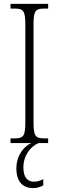

<svg xmlns="http://www.w3.org/2000/svg" viewBox="-20 -734 302 985"><path d="M34 0H141C106 14 64 61 64 130C64 201 100 231 150 231C170 231 185 226 202 217V185C183 195 170 198 153 198C121 198 100 176 100 124C100 61 140 15 178 0H227V-24H208C161 -24 152 -36 152 -109V-605C152 -679 161 -690 208 -690H227V-714H34V-690H54C100 -690 110 -679 110 -605V-108C110 -35 100 -24 54 -24H34Z"/></svg>

Font: Noto Serif Khmer ExtraCondensed ExtraLight
Style: Regular
Weight: 200
Width: 2
Designer: Danh Hong and the Monotype Design Team
Foundry: Monotype Imaging Inc.
Version: Version 2.004